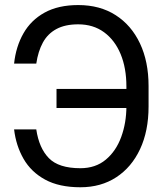

<svg xmlns="http://www.w3.org/2000/svg" viewBox="-20 -749 660 778"><path d="M504.9 -388.7V-311.5H209V-388.7ZM37.1 -224.6H127Q138.2 -148.9 178 -108.2Q217.8 -67.4 305.7 -67.4Q367.2 -67.4 408.7 -102.1Q450.2 -136.7 471.2 -194.1Q492.2 -251.5 492.2 -318.4V-398.4Q492.2 -473.1 468.8 -529.8Q445.3 -586.4 401.6 -618.4Q357.9 -650.4 296.9 -650.4Q243.7 -650.4 208.5 -631.3Q173.3 -612.3 153.8 -576.7Q134.3 -541 127 -491.2H37.1Q44.4 -560.1 75 -613.8Q105.5 -667.5 160.9 -698Q216.3 -728.5 296.9 -728.5Q384.8 -728.5 448.5 -687.7Q512.2 -647 547.1 -573.2Q582 -499.5 582 -400.4V-317.4Q582 -218.3 547.6 -144.8Q513.2 -71.3 451.2 -30.8Q389.2 9.8 305.7 9.8Q219.7 9.8 162.8 -21.2Q106 -52.2 75.4 -105.5Q44.9 -158.7 37.1 -224.6Z"/></svg>

Font: Inter Display V
Style: Regular
Weight: 400
Designer: Rasmus Andersson
Foundry: rsms
Version: Version 3.015;git-src